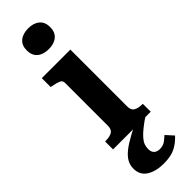

<svg xmlns="http://www.w3.org/2000/svg" viewBox="-340 -780 1027 1027"><g transform="rotate(-45 173.5 -266.5)"><path d="M173 -622Q132 -622 108 -642Q84 -662 84 -701Q84 -739 108 -759Q132 -779 173 -779Q213 -779 237 -759Q261 -739 261 -701Q261 -662 237 -642Q213 -622 173 -622ZM252 -539V-109Q252 -80 270 -70Q288 -60 319 -60H321V0H36V-60H39Q70 -60 88 -70Q106 -80 106 -109V-433Q106 -451 91 -457.5Q76 -464 45 -470L36 -472V-539ZM263 -39 293 -9Q255 16 231 35.5Q207 55 193.5 71Q180 87 175 101.5Q170 116 170 131Q170 154 182 165Q194 176 215 176Q240 176 256.5 163.5Q273 151 285 140L323 182Q298 210 264.5 228Q231 246 175 246Q115 246 77.5 222Q40 198 40 150Q40 123 52.5 101Q65 79 91.5 58Q118 37 160.5 14Q203 -9 263 -39Z"/></g></svg>

Font: Roboto Serif 20pt SemiBold
Style: Regular
Weight: 600
Version: Version 1.008